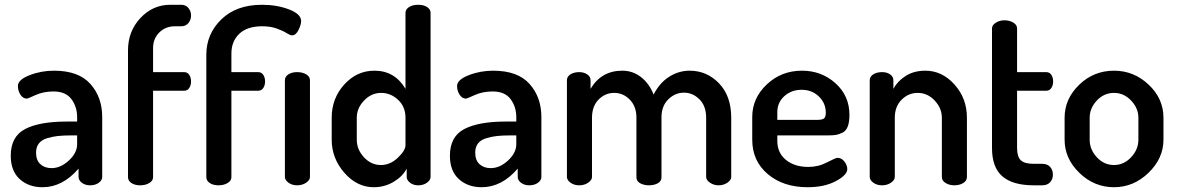

<svg xmlns="http://www.w3.org/2000/svg" viewBox="-20 -776 4929 804"><path d="M206 -480Q309 -480 358.5 -424.5Q408 -369 408 -286V-35Q408 -21 393.5 -10.5Q379 0 357 0Q337 0 323 -10.5Q309 -21 309 -35V-70Q242 8 158 8Q100 8 62.5 -26Q25 -60 25 -124Q25 -204 85 -235.5Q145 -267 259 -267H303V-285Q303 -329 279 -361Q255 -393 204 -393Q162 -393 129 -378Q96 -363 93 -363Q76 -363 65.5 -379.5Q55 -396 55 -416Q55 -442 103.5 -461Q152 -480 206 -480ZM303 -172V-209H278Q246 -209 222.5 -206.5Q199 -204 176.5 -197Q154 -190 142.5 -175Q131 -160 131 -137Q131 -105 149 -88.5Q167 -72 196 -72Q234 -72 268.5 -104Q303 -136 303 -172Z M621 -575V-474H751Q765 -474 772.5 -462.5Q780 -451 780 -435Q780 -419 772.5 -407.5Q765 -396 751 -396H621V-34Q621 -19 605 -9.5Q589 0 567 0Q545 0 530.5 -9.5Q516 -19 516 -34V-565Q516 -645 568 -700.5Q620 -756 693 -756H739Q758 -756 769 -742.5Q780 -729 780 -711Q780 -693 769 -679.5Q758 -666 739 -666H713Q673 -666 647 -640Q621 -614 621 -575Z M1224 -474Q1247 -474 1262.5 -464.5Q1278 -455 1278 -440V-35Q1278 -22 1262 -11Q1246 0 1224 0Q1203 0 1188 -11Q1173 -22 1173 -35V-440Q1173 -455 1187.5 -464.5Q1202 -474 1224 -474ZM1078 -666Q1015 -666 982 -634.5Q949 -603 949 -552V-474H1061Q1075 -474 1082.5 -462.5Q1090 -451 1090 -435Q1090 -419 1082.5 -407.5Q1075 -396 1061 -396H949V-34Q949 -19 933 -9.5Q917 0 895 0Q873 0 858.5 -9.5Q844 -19 844 -34V-547Q844 -634 907 -695Q970 -756 1077 -756Q1140 -756 1190.5 -736.5Q1241 -717 1241 -688Q1241 -673 1230 -650.5Q1219 -628 1203 -628Q1195 -628 1180 -637.5Q1165 -647 1139 -656.5Q1113 -666 1078 -666Z M1783 -722V-35Q1783 -22 1768 -11Q1753 0 1731 0Q1711 0 1697 -11Q1683 -22 1683 -35V-70Q1667 -38 1629 -15Q1591 8 1545 8Q1475 8 1422 -52.5Q1369 -113 1369 -191V-283Q1369 -364 1421.5 -422Q1474 -480 1548 -480Q1633 -480 1678 -404V-722Q1678 -737 1693 -746.5Q1708 -756 1731 -756Q1754 -756 1768.5 -746.5Q1783 -737 1783 -722ZM1474 -283V-191Q1474 -150 1504 -117.5Q1534 -85 1575 -85Q1614 -85 1646 -115.5Q1678 -146 1678 -168V-283Q1678 -329 1647 -358Q1616 -387 1576 -387Q1535 -387 1504.5 -355Q1474 -323 1474 -283Z M2045 -480Q2148 -480 2197.5 -424.5Q2247 -369 2247 -286V-35Q2247 -21 2232.5 -10.5Q2218 0 2196 0Q2176 0 2162 -10.5Q2148 -21 2148 -35V-70Q2081 8 1997 8Q1939 8 1901.5 -26Q1864 -60 1864 -124Q1864 -204 1924 -235.5Q1984 -267 2098 -267H2142V-285Q2142 -329 2118 -361Q2094 -393 2043 -393Q2001 -393 1968 -378Q1935 -363 1932 -363Q1915 -363 1904.5 -379.5Q1894 -396 1894 -416Q1894 -442 1942.5 -461Q1991 -480 2045 -480ZM2142 -172V-209H2117Q2085 -209 2061.5 -206.5Q2038 -204 2015.5 -197Q1993 -190 1981.5 -175Q1970 -160 1970 -137Q1970 -105 1988 -88.5Q2006 -72 2035 -72Q2073 -72 2107.5 -104Q2142 -136 2142 -172Z M2645 -34V-284Q2645 -330 2617.5 -358.5Q2590 -387 2552 -387Q2514 -387 2486.5 -359Q2459 -331 2459 -283V-35Q2459 -22 2443 -11Q2427 0 2406 0Q2384 0 2369 -11Q2354 -22 2354 -35V-440Q2354 -455 2368.5 -464.5Q2383 -474 2406 -474Q2425 -474 2439 -464.5Q2453 -455 2453 -440V-404Q2498 -480 2586 -480Q2630 -480 2664.5 -453Q2699 -426 2717 -380Q2742 -429 2782 -454.5Q2822 -480 2868 -480Q2940 -480 2991 -427Q3042 -374 3042 -283V-35Q3042 -22 3026 -11Q3010 0 2989 0Q2969 0 2953 -11Q2937 -22 2937 -35V-283Q2937 -332 2909 -360Q2881 -388 2844 -388Q2807 -388 2778.5 -360Q2750 -332 2750 -285V-34Q2750 -17 2734.5 -8.5Q2719 0 2697 0Q2677 0 2661 -8.5Q2645 -17 2645 -34Z M3338 -480Q3420 -480 3478.5 -427.5Q3537 -375 3537 -295Q3537 -265 3530 -246.5Q3523 -228 3508 -220.5Q3493 -213 3480 -211Q3467 -209 3446 -209H3235V-186Q3235 -136 3271 -106.5Q3307 -77 3365 -77Q3407 -77 3443 -96Q3479 -115 3487 -115Q3504 -115 3516 -99.5Q3528 -84 3528 -68Q3528 -43 3480 -17.5Q3432 8 3362 8Q3260 8 3195 -47Q3130 -102 3130 -191V-286Q3130 -365 3191 -422.5Q3252 -480 3338 -480ZM3235 -274H3401Q3423 -274 3430.5 -280Q3438 -286 3438 -304Q3438 -344 3409 -372Q3380 -400 3337 -400Q3294 -400 3264.5 -373.5Q3235 -347 3235 -306Z M3727 -283V-35Q3727 -22 3711 -11Q3695 0 3674 0Q3652 0 3637 -11Q3622 -22 3622 -35V-440Q3622 -455 3636.5 -464.5Q3651 -474 3674 -474Q3694 -474 3707.5 -464.5Q3721 -455 3721 -440V-404Q3738 -436 3772.5 -458Q3807 -480 3855 -480Q3925 -480 3977 -422Q4029 -364 4029 -283V-35Q4029 -19 4013.5 -9.5Q3998 0 3976 0Q3956 0 3940 -9.5Q3924 -19 3924 -35V-283Q3924 -323 3894 -355Q3864 -387 3823 -387Q3784 -387 3755.5 -358.5Q3727 -330 3727 -283Z M4239 -396V-156Q4239 -120 4254.5 -105Q4270 -90 4309 -90H4344Q4366 -90 4377.5 -77Q4389 -64 4389 -45Q4389 -26 4377.5 -13Q4366 0 4344 0H4309Q4221 0 4177.5 -37.5Q4134 -75 4134 -156V-657Q4134 -671 4150 -681Q4166 -691 4186 -691Q4207 -691 4223 -681.5Q4239 -672 4239 -657V-474H4361Q4375 -474 4382.5 -462.5Q4390 -451 4390 -435Q4390 -419 4382.5 -407.5Q4375 -396 4361 -396Z M4645 -480Q4728 -480 4790 -421.5Q4852 -363 4852 -283V-191Q4852 -113 4789.5 -52.5Q4727 8 4645 8Q4562 8 4500 -52Q4438 -112 4438 -191V-283Q4438 -362 4499 -421Q4560 -480 4645 -480ZM4747 -191V-283Q4747 -323 4716.5 -355Q4686 -387 4645 -387Q4603 -387 4573 -355Q4543 -323 4543 -283V-191Q4543 -150 4573 -117.5Q4603 -85 4645 -85Q4686 -85 4716.5 -117.5Q4747 -150 4747 -191Z"/></svg>

Font: AkaAcidDosis
Style: SemiBold
Weight: 600
Designer: Edgar Tolentino, Pablo Impallari, Igino Marini, Cyberella
Foundry: Edgar Tolentino, Pablo Impallari, Igino Marini, Cyberella
Version: Version 1.007